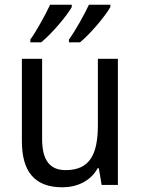

<svg xmlns="http://www.w3.org/2000/svg" viewBox="-20 -786 599 816"><path d="M449 -756V-766H358C340 -727 302 -658 273 -618V-606H320C363 -641 428 -718 449 -756ZM285 -756V-766H193C174 -725 138 -659 109 -618V-606H155C201 -644 263 -717 285 -756ZM481 -536H396V-255C396 -129 361 -63 259 -63C191 -63 159 -106 159 -195V-536H73V-186C73 -56 128 10 245 10C307 10 365 -16 395 -71H400L412 0H481Z"/></svg>

Font: Noto Sans Ethiopic SemiCondensed
Style: Regular
Weight: 400
Width: 4
Designer: Monotype Design Team
Foundry: Monotype Imaging Inc.
Version: Version 2.102